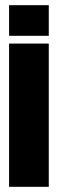

<svg xmlns="http://www.w3.org/2000/svg" viewBox="-20 -720 223 740"><path d="M15 -582H168V-700H15ZM168 -552H15V0H168Z"/></svg>

Font: Queering Heavy
Style: Bold
Weight: 900
Designer: Adam Naccarato
Foundry: adamnac
Version: Version 2.000;hotconv 1.0.109;makeotfexe 2.5.65596